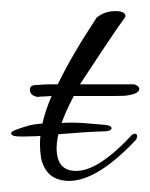

<svg xmlns="http://www.w3.org/2000/svg" viewBox="-55 -326 271 346"><path d="M68 0Q28 -1 19 -41Q18 -48 17.5 -54Q17 -60 17 -66Q17 -104 38 -153Q25 -152 19 -152Q13 -152 15 -151Q-1 -153 -1 -164V-166Q-1 -173 13 -173L31 -174H49Q53 -182 61 -197.5Q69 -213 82 -235Q89 -247 98.5 -262Q108 -277 119 -294Q133 -306 153 -306Q171 -306 171 -297Q171 -295 169 -293Q156 -275 136 -245Q116 -215 89 -174H187Q196 -171 196 -166Q196 -157 174 -154Q170 -153 146 -153Q122 -153 78 -153Q47 -95 47 -59Q47 -18 82 -18Q99 -18 119 -29Q133 -37 148 -49.5Q163 -62 179 -79Q184 -85 188 -85Q192 -85 192 -81Q192 -76 189 -73Q119 1 68 0ZM-18 -80Q-35 -80 -35 -86Q-35 -89 -24 -93Q-13 -97 -2 -100Q13 -104 43 -104Q51 -104 58 -104.5Q65 -105 74 -105Q92 -105 123 -102Q137 -101 141.5 -99.5Q146 -98 146 -95Q146 -92 141.5 -90.5Q137 -89 123 -89Q100 -88 88 -87Q76 -86 62 -85Q47 -84 28.5 -82Q10 -80 -11 -80Z"/></svg>

Font: Passions Conflict
Style: Regular
Weight: 400
Designer: Robert E. Leuschke
Foundry: Robert E. Leuschke
Version: Version 1.010; ttfautohint (v1.8.3)